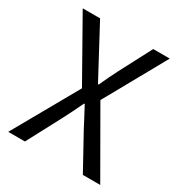

<svg xmlns="http://www.w3.org/2000/svg" viewBox="-172 -854 917 976"><g transform="rotate(30 286.5 -366.5)"><path d="M17 0H115L220 -198C239 -235 258 -272 279 -317H283C307 -272 327 -235 346 -198L455 0H557L342 -374L542 -733H445L347 -546C329 -512 315 -481 295 -438H291C267 -481 252 -512 233 -546L133 -733H31L231 -379Z"/></g></svg>

Font: Noto Sans Mono CJK HK
Style: Regular
Weight: 400
Designer: Ryoko NISHIZUKA 西塚涼子 (kana, bopomofo & ideographs); Paul D. Hunt (Latin, Greek & Cyrillic); Sandoll Communications 산돌커뮤니
Foundry: Adobe
Version: Version 2.004;hotconv 1.0.118;makeotfexe 2.5.65603